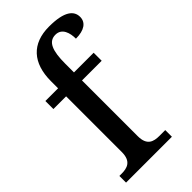

<svg xmlns="http://www.w3.org/2000/svg" viewBox="-239 -834 897 897"><g transform="rotate(-45 209.5 -385.0)"><path d="M23 0H326V-44H288C250 -44 215 -53 215 -115V-483H345V-536H215V-594C215 -679 232 -722 278 -722C321 -722 333 -679 333 -641C389 -641 419 -663 419 -699C419 -739 386 -770 284 -770C171 -770 110 -703 110 -583V-536H26V-483H110V-115C110 -53 74 -44 37 -44H23Z"/></g></svg>

Font: Noto Serif Armenian SemiCondensed Medium
Style: Regular
Weight: 500
Width: 4
Designer: Monotype Design Team
Foundry: Monotype Imaging Inc.
Version: Version 2.008